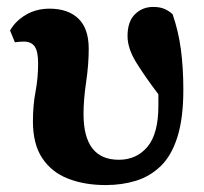

<svg xmlns="http://www.w3.org/2000/svg" viewBox="-20 -519 588 554"><path d="M285 15Q224 15 176.5 -3.5Q129 -22 102 -62.5Q75 -103 75 -169Q75 -215 82.5 -254.5Q90 -294 90 -336Q90 -371 80 -385Q70 -399 49 -399Q37 -399 23 -397L9 -431Q25 -459 55 -476.5Q85 -494 123 -494Q176 -494 206 -465.5Q236 -437 236 -378Q236 -333 228.5 -282Q221 -231 221 -190Q221 -58 323 -58Q374 -58 405.5 -95.5Q437 -133 437 -214Q437 -223 437 -231.5Q437 -240 437 -247Q399 -297 373.5 -338Q348 -379 348 -415Q348 -457 369.5 -478Q391 -499 422 -499Q441 -499 454 -493.5Q467 -488 478 -478Q495 -429 502 -376Q509 -323 509 -260Q509 -178 492 -124Q475 -70 444 -40Q413 -10 372.5 2.5Q332 15 285 15Z"/></svg>

Font: Source Serif Pro
Style: Bold
Weight: 700
Designer: Frank Grießhammer
Foundry: Adobe Systems Incorporated
Version: Version 3.001;hotconv 1.0.111;makeotfexe 2.5.65597